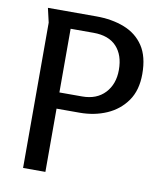

<svg xmlns="http://www.w3.org/2000/svg" viewBox="-82 -797 739 864"><g transform="rotate(10 287.5 -364.5)"><path d="M67 -729H288Q360 -729 416.5 -707Q473 -685 505 -637Q537 -589 537 -509Q537 -435 503 -386.5Q469 -338 413 -313.5Q357 -289 289 -289H184V0H82V-664ZM184 -654V-363H288Q354 -363 392 -403.5Q430 -444 430 -509Q430 -577 394 -615.5Q358 -654 289 -654Z"/></g></svg>

Font: Rosario Light Medium
Style: Regular
Weight: 500
Version: Version 1.101; ttfautohint (v1.8.1.43-b0c9)